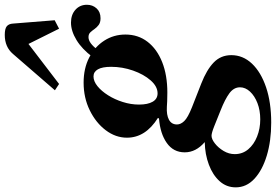

<svg xmlns="http://www.w3.org/2000/svg" viewBox="-320 -715 1158 806"><g transform="rotate(-90 259.0 -312.0)"><path d="M423 -502.5Q455.5 -546.5 493.8 -569.8Q532 -593 567 -593Q600.5 -593 621.2 -574.2Q642 -555.5 642 -526Q642 -502.5 627 -485.8Q612 -469 585.5 -469Q567.5 -469 557.2 -476.8Q547 -484.5 540.2 -494.2Q533.5 -504 526.2 -511.8Q519 -519.5 506 -519.5Q493.5 -519.5 480.2 -509.8Q467 -500 449.5 -478ZM161 201.5Q198.5 201.5 229 189.8Q259.5 178 277.5 158.5Q295.5 139 295.5 116.5Q295.5 90.5 270.5 72Q245.5 53.5 198.5 35L132.5 8.5Q103.5 -3 92 -3Q78 -3 59.8 11.2Q41.5 25.5 28.2 47.8Q15 70 15 94.5Q15 127 35.2 151Q55.5 175 88.8 188.2Q122 201.5 161 201.5ZM270 -229.5Q299 -229.5 324.5 -258.5Q350 -287.5 365.8 -332.5Q381.5 -377.5 381.5 -424.5Q381.5 -461.5 371 -480Q360.5 -498.5 341 -498.5Q321 -498.5 300.2 -481.8Q279.5 -465 262 -437.2Q244.5 -409.5 233.8 -375.5Q223 -341.5 223 -307.5Q223 -270.5 235 -250Q247 -229.5 270 -229.5ZM147.5 247.5Q70.5 247.5 9 229Q-52.5 210.5 -88.5 177Q-124.5 143.5 -124.5 98.5Q-124.5 59.5 -98.5 30.8Q-72.5 2 -29.2 -14.2Q14 -30.5 65.5 -31.5Q22.5 -68.5 22.5 -115.5Q22.5 -163 61.8 -190.8Q101 -218.5 164.5 -223.5L167 -228Q84 -280 84 -358Q84 -405.5 115.2 -447Q146.5 -488.5 199 -514.2Q251.5 -540 315 -540Q375 -540 420.5 -516.5Q466 -493 491.5 -453.2Q517 -413.5 517 -364.5Q517 -311 486.5 -271.5Q456 -232 401.2 -210.2Q346.5 -188.5 273.5 -188.5Q250 -188.5 236.8 -189.2Q223.5 -190 214 -190.5Q179.5 -192.5 159.5 -181.8Q139.5 -171 139.5 -148Q139.5 -132.5 153.8 -117.5Q168 -102.5 212 -85L311.5 -46Q369 -23.5 399.8 6.2Q430.5 36 430.5 80Q430.5 129 394.8 166.8Q359 204.5 295.5 226Q232 247.5 147.5 247.5ZM309.5 -643 283 -660.5 435.5 -836.5Q465 -871 515.5 -871Q541.5 -871 551.8 -862.5Q562 -854 563 -836.5L577 -661.5L541.5 -643L477.5 -771.5Z"/></g></svg>

Font: Libre Caslon Text
Style: Italic
Weight: 400
Italic angle: -22.583°
Designer: Pablo Impallari, Rodrigo Fuenzalida, Katja Schimmel
Foundry: Pablo Impallari, Rodrigo Fuenzalida
Version: Version 2.000